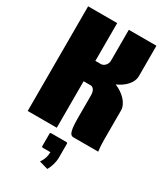

<svg xmlns="http://www.w3.org/2000/svg" viewBox="-233 -812 981 1144"><g transform="rotate(30 257.5 -239.5)"><path d="M234 224 294 241C310 213 320 180 320 145V50L315 45H205L200 50V140L205 145H260C260 173 251 200 234 224ZM20 -720V0H220V-320H268C287 -320 300 -300 300 -270V-130C300 -35 306 0 335 0H505C502 -20 500 -49 500 -80V-280C500 -329 452 -376 395 -399C448 -422 490 -464 490 -510V-720H300V-509C300 -479 277 -460 258 -460H220V-720Z"/></g></svg>

Font: MikodacsPCS
Style: Regular
Weight: 900
Designer: gluk (gluksza@wp.pl)
Foundry: gluk (gluksza@wp.pl)
Version: Version 0.27